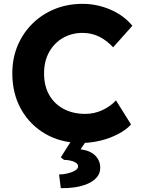

<svg xmlns="http://www.w3.org/2000/svg" viewBox="-20 -733 732 998"><path d="M403 10Q298 10 217 -36.5Q136 -83 90 -164.5Q44 -246 44 -352Q44 -430 71.5 -495.5Q99 -561 148.5 -610Q198 -659 264.5 -686Q331 -713 410 -713Q484 -713 554 -683Q624 -653 668 -599L568 -487Q536 -522 496.5 -542Q457 -562 409 -562Q353 -562 307.5 -536Q262 -510 235.5 -462.5Q209 -415 209 -351Q209 -287 235.5 -240Q262 -193 310.5 -167Q359 -141 423 -141Q470 -141 512 -160.5Q554 -180 583 -211L661 -86Q637 -59 595.5 -37Q554 -15 504 -2.5Q454 10 403 10ZM296 245 287 174Q308 174 331 168.5Q354 163 370 153.5Q386 144 386 132Q386 120 374 112.5Q362 105 345 101.5Q328 98 313 98L296 85L365 -24H444L399 43Q450 50 475.5 76Q501 102 501 139Q501 169 482 190Q463 211 432.5 223.5Q402 236 366 241Q330 246 296 245Z"/></svg>

Font: Readex Pro bold
Style: Bold
Weight: 700
Designer: Bonnie Shaver-Troup, Thomas Jockin
Foundry: Lexend
Version: Version 1.200; ttfautohint (v1.8.3)